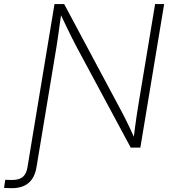

<svg xmlns="http://www.w3.org/2000/svg" viewBox="-99 -748 878 973"><path d="M-78.6 204.1 -72.3 163.1Q-63.5 163.6 -54.2 163.8Q-44.9 164.1 -38.6 164.1Q-1.5 164.1 16.8 148.4Q35.2 132.8 40.5 98.1L66.9 -62.5H112.8L85.9 99.6Q77.1 152.8 45.7 179.2Q14.2 205.6 -38.6 205.6Q-48.3 205.6 -59.6 205.1Q-70.8 204.6 -78.6 204.1ZM56.6 0 177.2 -727.5H226.1L505.9 -204.1Q518.1 -182.1 531.2 -156Q544.4 -129.9 558.1 -101.3Q571.8 -72.8 585.4 -42L577.6 -41Q581.1 -71.3 585 -100.6Q588.9 -129.9 593 -157.7Q597.2 -185.5 601.1 -210L687 -727.5H732.9L612.3 0H563.5L291.5 -505.9Q278.3 -531.2 264.6 -558.1Q251 -585 236.3 -616Q221.7 -647 203.6 -684.6L212.4 -685.5Q207 -648.9 202.6 -616.9Q198.2 -585 194.3 -557.1Q190.4 -529.3 186.5 -506.3L102.5 0Z"/></svg>

Font: Inter 16pt ExtraLight
Style: Italic
Weight: 250
Italic angle: -9.3988°
Version: Version 4.001;git-66647c0bb